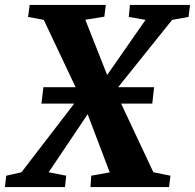

<svg xmlns="http://www.w3.org/2000/svg" viewBox="-52 -763 795 783"><path d="M-32 0 -26.5 -46.5 35.5 -60.5 274.5 -371.5 382.5 -453.5 541.5 -682 473 -694 478 -743H723L717 -694L650 -682L415 -389L306 -298L146.5 -60.5L218 -46.5L213 0ZM317 0 320 -46.5 395.5 -60 305.5 -297 274.5 -369 126.5 -682 62.5 -694 69 -743H379.5L373.5 -695L296 -682.5L386 -454.5L418 -391.5L573.5 -60.5L643 -46.5L637.5 0ZM117 -340.5 125 -407.5H576.5L569 -340.5Z"/></svg>

Font: Merriweather 28pt ExtraBold
Style: Italic
Weight: 800
Italic angle: -7.8°
Version: Version 2.101